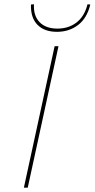

<svg xmlns="http://www.w3.org/2000/svg" viewBox="-20 -873 440 893"><path d="M245 -725Q302 -725 343.5 -757Q385 -789 400 -852L387 -853Q373 -797 336 -768.5Q299 -740 247 -740Q193 -740 164 -770Q135 -800 138 -853L124 -852Q122 -791 154 -758Q186 -725 245 -725ZM91 0 234 -658H252L109 0Z"/></svg>

Font: EauTestText Thin
Style: Italic
Weight: 250
Italic angle: -12°
Designer: Christian Thalmann (Catharsis Fonts)
Version: Version 0.001;PS 000.001;hotconv 1.0.88;makeotf.lib2.5.64775